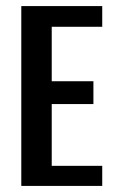

<svg xmlns="http://www.w3.org/2000/svg" viewBox="-20 -611 377 631"><path d="M50 0V-591H316V-523H150V-344H287V-269H150V-66H316V0Z"/></svg>

Font: Alumni Sans SemiBold
Style: Regular
Weight: 600
Designer: Robert E. Leuschke
Foundry: Robert E. Leuschke
Version: Version 1.018